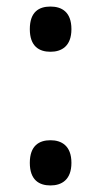

<svg xmlns="http://www.w3.org/2000/svg" viewBox="-20 -559 308 586"><path d="M134 -401C168 -401 198 -418 198 -470C198 -523 168 -539 134 -539C99 -539 71 -523 71 -470C71 -418 99 -401 134 -401ZM134 7C168 7 198 -10 198 -62C198 -114 168 -131 134 -131C99 -131 71 -114 71 -62C71 -10 99 7 134 7Z"/></svg>

Font: Noto Serif Armenian SemiCondensed Medium
Style: Regular
Weight: 500
Width: 4
Designer: Monotype Design Team
Foundry: Monotype Imaging Inc.
Version: Version 2.008